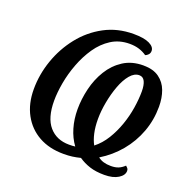

<svg xmlns="http://www.w3.org/2000/svg" viewBox="-134 -858 1029 1032"><g transform="rotate(20 381.0 -342.0)"><path d="M568 41Q520 41 484.5 29.5Q449 18 420 -2Q396 4 374 7Q352 10 324 10Q242 10 182 -23.5Q122 -57 88.5 -118.5Q55 -180 55 -263Q55 -347 83.5 -429Q112 -511 165 -578Q218 -645 292.5 -685Q367 -725 459 -725Q519 -725 549.5 -710Q580 -695 580 -672Q580 -659 572 -650.5Q564 -642 555 -639Q535 -653 511 -660.5Q487 -668 457 -668Q398 -668 352.5 -639Q307 -610 274.5 -562.5Q242 -515 220.5 -458Q199 -401 189 -344.5Q179 -288 179 -242Q179 -144 221 -95.5Q263 -47 335 -47Q356 -47 370 -49Q342 -87 327.5 -136.5Q313 -186 313 -242Q313 -300 327.5 -360.5Q342 -421 373 -471.5Q404 -522 452 -553Q500 -584 566 -584Q622 -584 656 -559.5Q690 -535 705 -494.5Q720 -454 720 -404Q720 -328 694.5 -259Q669 -190 622 -133.5Q575 -77 511 -38Q538 -16 585 -16Q610 -16 627.5 -23Q645 -30 662 -46Q668 -41 672.5 -35.5Q677 -30 677 -21Q677 4 647.5 22.5Q618 41 568 41ZM464 -89Q501 -118 527.5 -161Q554 -204 571.5 -254Q589 -304 597 -355Q605 -406 605 -450Q605 -485 595 -506Q585 -527 563 -527Q535 -527 511 -498.5Q487 -470 470 -424Q453 -378 443.5 -326.5Q434 -275 434 -230Q434 -185 442 -149.5Q450 -114 464 -89Z"/></g></svg>

Font: Noto Serif Medium
Style: Italic
Weight: 500
Italic angle: -12°
Designer: Monotype Design Team
Foundry: Monotype Imaging Inc.
Version: Version 2.014; ttfautohint (v1.8.4.7-5d5b)